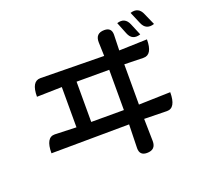

<svg xmlns="http://www.w3.org/2000/svg" viewBox="-144 -993 1288 1210"><g transform="rotate(-20 500.0 -388.5)"><path d="M746 -787Q802 -805 825 -750L858 -671Q800 -652 778 -707L746 -787ZM847 -819Q904 -837 927 -782L962 -703Q904 -684 881 -739L847 -819ZM654 -774Q702 -774 702 -726L699 -621L887 -627Q887 -524 827 -525L699 -528V-258L911 -264Q911 -158 851 -159L699 -162L702 -13Q703 46 643 46Q594 46 594 -3L598 -162L76 -158Q76 -264 136 -263L280 -258V-528L112 -524Q112 -627 172 -627L598 -621L595 -714Q594 -774 654 -774ZM379 -258H598V-528H379Z"/></g></svg>

Font: Swei Half Moon CJK TC
Style: Medium
Weight: 500
Version: Version 2.125